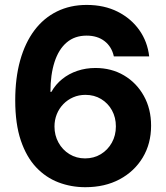

<svg xmlns="http://www.w3.org/2000/svg" viewBox="-20 -758 683 788"><path d="M330.1 10.3Q272 10.3 220 -9.5Q168 -29.3 128.2 -71.5Q88.4 -113.8 65.4 -181.6Q42.5 -249.5 42.5 -346.2Q42.5 -437.5 62.7 -510Q83 -582.5 121.1 -633.3Q159.2 -684.1 213.6 -710.9Q268.1 -737.8 335.9 -737.8Q407.7 -737.8 462.9 -710Q518.1 -682.1 551.8 -634.5Q585.4 -586.9 592.3 -526.4H447.3Q438.5 -566.4 409.2 -589.1Q379.9 -611.8 335.4 -611.8Q286.6 -611.8 253.7 -583.7Q220.7 -555.7 203.9 -503.7Q187 -451.7 187 -380.9H190.9Q208 -411.6 235.4 -433.6Q262.7 -455.6 297.6 -467.3Q332.5 -479 371.6 -479Q437.5 -479 489 -448.5Q540.5 -418 570.3 -364.5Q600.1 -311 600.1 -242.2Q600.1 -168.5 565.9 -111.6Q531.7 -54.7 471.2 -22.2Q410.6 10.3 330.1 10.3ZM329.1 -107.9Q365.2 -107.9 393.8 -125.2Q422.4 -142.6 439 -172.4Q455.6 -202.1 455.6 -239.3Q455.6 -275.9 439.5 -305.2Q423.3 -334.5 395 -351.6Q366.7 -368.7 330.6 -368.7Q303.2 -368.7 280.3 -358.6Q257.3 -348.6 240 -330.8Q222.7 -313 213.1 -289.3Q203.6 -265.6 203.6 -238.8Q203.6 -202.6 220 -172.9Q236.3 -143.1 264.9 -125.5Q293.5 -107.9 329.1 -107.9Z"/></svg>

Font: Inter 18pt
Style: Bold
Weight: 700
Designer: Rasmus Andersson
Foundry: rsms
Version: Version 4.001;git-66647c0bb